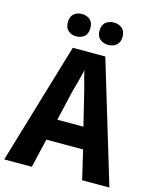

<svg xmlns="http://www.w3.org/2000/svg" viewBox="-132 -1005 886 1095"><g transform="rotate(15 310.5 -458.0)"><path d="M460 0 420 -171H203L163 0H0L213 -716H405L621 0ZM346 -470Q341 -491 334.5 -515.5Q328 -540 321 -565Q314 -590 310 -611Q307 -593 299.5 -565Q292 -537 285 -510Q278 -483 274 -470L234 -297H388ZM148 -849Q148 -884 167.5 -900Q187 -916 214 -916Q242 -916 261.5 -900Q281 -884 281 -850Q281 -816 261.5 -800Q242 -784 214 -784Q187 -784 167.5 -800Q148 -816 148 -849ZM335 -849Q335 -884 355 -900Q375 -916 403 -916Q431 -916 451 -900Q471 -884 471 -850Q471 -816 451 -800Q431 -784 403 -784Q375 -784 355 -800Q335 -816 335 -849Z"/></g></svg>

Font: Noto Sans Bengali SemiCondensed
Style: Bold
Weight: 700
Width: 4
Designer: Jelle Bosma - Monotype Design Team
Foundry: Monotype Imaging Inc.
Version: Version 2.003